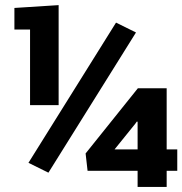

<svg xmlns="http://www.w3.org/2000/svg" viewBox="-20 -741 723 761"><path d="M99.1 -324.2V-624H37.1V-709.5L212.4 -720.7V-324.2ZM171.9 -56.6 92.8 -95.7 439.9 -651.4 519 -612.3ZM525.4 0V-64H327.1L319.3 -132.8L526.4 -391.1H640.6V-148.9H682.6V-64H640.6V0ZM434.1 -148.9H525.4V-258.3L522.5 -259.3L516.1 -250.5Z"/></svg>

Font: Roboto Slab LO Black
Style: Regular
Weight: 900
Designer: Google
Version: Version 2.000